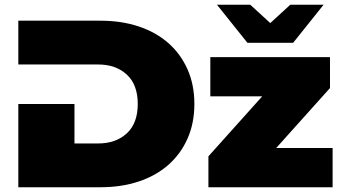

<svg xmlns="http://www.w3.org/2000/svg" viewBox="-20 -787 1436 807"><path d="M293 -350V-184H392Q467 -184 513 -226.5Q559 -269 559 -350Q559 -431 513 -473.5Q467 -516 392 -516H57V-700H402Q490 -700 562.5 -676Q635 -652 687 -606.5Q739 -561 768 -496Q797 -431 797 -350Q797 -269 768 -204Q739 -139 687 -93.5Q635 -48 562.5 -24Q490 0 402 0H57V-350ZM1378 0H856V-130L1082 -382H864V-547H1367V-417L1141 -165H1378ZM1212 -607H1020L892 -767H1032L1116 -690L1200 -767H1340Z"/></svg>

Font: Montserrat-Alt1 Black
Style: Regular
Weight: 900
Designer: Differentunic
Foundry: Differentunic
Version: Version 7.222